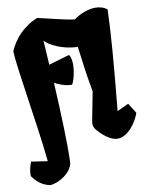

<svg xmlns="http://www.w3.org/2000/svg" viewBox="-123 -863 900 1152"><g transform="rotate(-10 327.0 -287.5)"><path d="M-1 54.7C-11.2 84 -18.6 103.5 -17.6 140.6C-1.5 163.1 30.3 203.1 88.4 213.9C144.5 210.4 219.7 160.2 229 104.5C233.9 -14.2 225.6 -210.4 216.3 -386.7C238.3 -375 281.2 -355.5 321.8 -356.9C337.4 -379.9 365.7 -488.3 334.5 -536.1L207.5 -498.5L198.2 -647.5C218.3 -619.6 305.2 -574.7 394.5 -574.7C405.3 -487.8 420.4 -377.9 436 -295.9L402.3 -121.6C397 -93.8 404.8 -78.6 414.6 -67.4C443.4 -33.2 490.7 9.8 535.6 9.8C597.2 9.8 653.3 -67.4 671.9 -124L632.8 -186L563 -153.3C591.8 -448.7 604.5 -610.4 609.9 -764.6C588.9 -781.7 562 -788.1 534.2 -787.6C496.1 -787.1 442.4 -767.6 405.8 -739.7C341.3 -747.6 247.6 -774.4 184.1 -787.6C60.5 -737.3 17.6 -634.8 9.3 -616.2C9.8 -526.4 77.1 -148.9 98.1 69.8Z"/></g></svg>

Font: Fruktur
Style: Regular
Weight: 400
Designer: Viktoriya Grabowska
Foundry: Viktoriya Grabowska
Version: Version 1.002